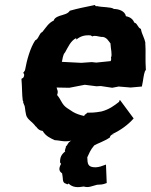

<svg xmlns="http://www.w3.org/2000/svg" viewBox="-20 -563 605 770"><path d="M330 68C338 52 341 40 358 20C367 14 400 3 421 -12C421 -18 425 -21 434 -26C432 -23 438 -21 430 -25C464 -41 493 -62 516 -88L462 -161C456 -161 459 -155 458 -155C439 -140 418 -124 387 -116C360 -111 345 -111 330 -111L323 -104C320 -107 322 -103 317 -98C299 -102 285 -107 273 -114C266 -119 258 -124 250 -129C227 -144 227 -161 209 -182C215 -199 209 -201 207 -212L258 -211L320 -223L367 -217L384 -218L430 -211L456 -216L504 -212L549 -216L553 -237C556 -256 559 -279 565 -282C562 -323 565 -363 563 -383C562 -388 563 -396 564 -386C559 -415 550 -421 545 -447C532 -452 531 -470 519 -472C514 -483 506 -494 485 -498C481 -520 454 -527 437 -527C425 -536 390 -533 367 -539C367 -533 361 -532 372 -533C364 -540 362 -538 361 -543C313 -533 296 -530 260 -520C252 -507 236 -505 218 -499C203 -494 196 -486 196 -481C174 -470 167 -456 150 -435C136 -429 136 -407 121 -401C101 -370 88 -324 80 -280C78 -280 79 -277 73 -271C79 -265 77 -260 75 -254C74 -254 74 -253 73 -251L66 -247C69 -211 68 -184 71 -162C67 -164 75 -160 73 -151C76 -147 76 -144 76 -144C82 -134 79 -125 85 -101C90 -83 110 -75 123 -56C126 -57 131 -40 151 -38C164 -16 183 -9 199 -1C216 -1 237 8 266 1C251 8 251 21 244 24C247 25 236 44 242 44C226 56 220 69 221 89L225 94C214 114 217 124 229 132C234 154 229 165 240 172C248 173 248 180 255 173C272 190 293 189 316 185C335 191 349 183 369 178C386 177 390 178 408 171L405 97C389 103 379 107 364 108C332 108 331 95 330 68ZM425 -332 426 -326 424 -318 366 -312 348 -314 306 -311 228 -315C231 -323 231 -343 241 -353C253 -374 263 -399 285 -410C287 -411 284 -404 287 -405C304 -419 322 -423 344 -421C346 -420 348 -418 350 -417C362 -422 370 -417 386 -415C408 -417 417 -395 423 -389C424 -367 431 -343 425 -332Z"/></svg>

Font: Asimov Print
Style: DIt
Weight: 250
Width: 0
Designer: Google
Version: Version 2.000980: 2014